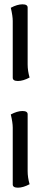

<svg xmlns="http://www.w3.org/2000/svg" viewBox="-20 -717 187 889"><path d="M108 -419Q108 -389 117 -358Q87 -342 63 -342Q39 -342 39 -357V-620Q39 -643 30 -681Q60 -697 84 -697Q108 -697 108 -682ZM108 75Q108 105 117 136Q87 152 63 152Q39 152 39 137V-126Q39 -149 30 -187Q60 -203 84 -203Q108 -203 108 -188Z"/></svg>

Font: Medula One
Style: Regular
Weight: 400
Designer: Luciano Vergara
Foundry: Luciano Vergara
Version: Version 1.002